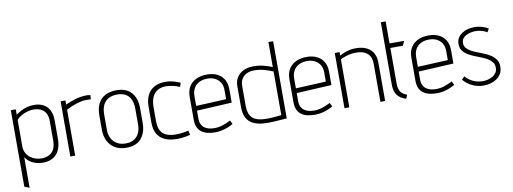

<svg xmlns="http://www.w3.org/2000/svg" viewBox="-69 -1102 4581 1716"><g transform="rotate(-10 2222.0 -244.0)"><path d="M409 -176V-346Q409 -399 389 -436.5Q369 -474 331 -493.5Q293 -513 238 -510Q212 -509 185.5 -502Q159 -495 133.5 -482Q108 -469 84 -451V-500H39V194L84 212V-67Q96 -45 120 -26.5Q144 -8 175 2Q206 12 238 12Q321 12 365 -36.5Q409 -85 409 -176ZM365 -344V-168Q365 -122 350.5 -91.5Q336 -61 308 -45Q280 -29 240 -28Q210 -27 182 -36Q154 -45 132 -62.5Q110 -80 97 -106Q84 -132 84 -165V-404Q102 -425 127.5 -439.5Q153 -454 181 -462Q209 -470 234 -471Q259 -472 283 -465.5Q307 -459 325.5 -444Q344 -429 354.5 -404Q365 -379 365 -344Z M760 -471 763 -509Q760 -510 747 -512Q734 -514 718 -513Q668 -511 624.5 -497.5Q581 -484 535 -464V-501H491V0H535V-417Q557 -429 580.5 -439Q604 -449 627.5 -456.5Q651 -464 673.5 -468.5Q696 -473 717 -473Q732 -474 744.5 -473Q757 -472 760 -471Z M1180 -185V-316Q1180 -408 1133.5 -460Q1087 -512 998 -512Q939 -512 896.5 -489.5Q854 -467 832 -423.5Q810 -380 810 -316V-185Q810 -131 831 -87Q852 -43 894 -16.5Q936 10 999 10Q1090 10 1135 -43.5Q1180 -97 1180 -185ZM1137 -317V-178Q1137 -134 1122 -100.5Q1107 -67 1076.5 -48Q1046 -29 999 -29Q953 -29 920.5 -48.5Q888 -68 871 -101.5Q854 -135 854 -178V-317Q854 -368 870.5 -402.5Q887 -437 919 -455Q951 -473 999 -473Q1045 -473 1075.5 -455.5Q1106 -438 1121.5 -403.5Q1137 -369 1137 -317Z M1565 -442 1577 -478Q1545 -493 1510.5 -501.5Q1476 -510 1442 -510Q1380 -510 1338.5 -485.5Q1297 -461 1277 -418Q1257 -375 1257 -317V-174Q1257 -110 1280.5 -69.5Q1304 -29 1347.5 -9.5Q1391 10 1448 11Q1481 12 1514.5 7.5Q1548 3 1579 -5L1570 -45Q1569 -45 1559 -42.5Q1549 -40 1532 -37Q1515 -34 1494 -32Q1473 -30 1450 -30Q1413 -31 1385 -39.5Q1357 -48 1337.5 -66Q1318 -84 1309 -113Q1300 -142 1300 -183V-312Q1301 -359 1316 -394.5Q1331 -430 1362.5 -450Q1394 -470 1443 -470Q1473 -469 1505 -462Q1537 -455 1565 -442Z M1677 -134V-207L1995 -224V-342Q1995 -398 1973 -435Q1951 -472 1911.5 -491Q1872 -510 1819 -510Q1766 -510 1724 -491Q1682 -472 1658 -434Q1634 -396 1634 -339V-134Q1634 -92 1646.5 -64Q1659 -36 1682.5 -19Q1706 -2 1738 5Q1770 12 1807 12Q1847 12 1889.5 -0.5Q1932 -13 1969 -35L1952 -69Q1913 -49 1877.5 -37.5Q1842 -26 1803 -26Q1777 -26 1754 -32Q1731 -38 1714 -50.5Q1697 -63 1687 -83.5Q1677 -104 1677 -134ZM1951 -347V-263L1677 -250V-336Q1677 -380 1694 -410.5Q1711 -441 1743 -457Q1775 -473 1818 -473Q1857 -473 1886.5 -458Q1916 -443 1933.5 -415Q1951 -387 1951 -347Z M2455 0V-700H2412V-473Q2376 -488 2334 -499Q2292 -510 2241 -510Q2204 -510 2173 -500Q2142 -490 2118.5 -470.5Q2095 -451 2082.5 -423Q2070 -395 2070 -359V-169Q2070 -117 2085.5 -82Q2101 -47 2130 -26.5Q2159 -6 2200 2.5Q2241 11 2291 10Q2304 10 2324.5 9Q2345 8 2368 6.5Q2391 5 2411 3.5Q2431 2 2443.5 1Q2456 0 2455 0ZM2412 -433V-37Q2412 -37 2404.5 -36Q2397 -35 2384.5 -34Q2372 -33 2356 -31.5Q2340 -30 2322.5 -29Q2305 -28 2288 -28Q2235 -27 2201 -36.5Q2167 -46 2148 -65.5Q2129 -85 2121 -111.5Q2113 -138 2113 -171V-355Q2113 -388 2124.5 -410.5Q2136 -433 2154.5 -447Q2173 -461 2194.5 -467Q2216 -473 2238 -473Q2288 -473 2330 -461.5Q2372 -450 2412 -433Z M2582 -134V-207L2900 -224V-342Q2900 -398 2878 -435Q2856 -472 2816.5 -491Q2777 -510 2724 -510Q2671 -510 2629 -491Q2587 -472 2563 -434Q2539 -396 2539 -339V-134Q2539 -92 2551.5 -64Q2564 -36 2587.5 -19Q2611 -2 2643 5Q2675 12 2712 12Q2752 12 2794.5 -0.5Q2837 -13 2874 -35L2857 -69Q2818 -49 2782.5 -37.5Q2747 -26 2708 -26Q2682 -26 2659 -32Q2636 -38 2619 -50.5Q2602 -63 2592 -83.5Q2582 -104 2582 -134ZM2856 -347V-263L2582 -250V-336Q2582 -380 2599 -410.5Q2616 -441 2648 -457Q2680 -473 2723 -473Q2762 -473 2791.5 -458Q2821 -443 2838.5 -415Q2856 -387 2856 -347Z M3305 -343V0H3348V-345Q3348 -382 3339 -409.5Q3330 -437 3313 -456.5Q3296 -476 3273.5 -488Q3251 -500 3223 -505.5Q3195 -511 3164 -510Q3140 -510 3115 -504.5Q3090 -499 3066.5 -490Q3043 -481 3023 -469V-501H2979V0H3023V-435Q3044 -446 3065.5 -453.5Q3087 -461 3111 -466Q3135 -471 3160 -471Q3190 -472 3216 -466Q3242 -460 3262.5 -445Q3283 -430 3294 -405Q3305 -380 3305 -343Z M3476 -132V-459H3590L3609 -500H3476V-700H3432V-132Q3432 -74 3457 -39Q3482 -4 3537 13L3551 -21Q3525 -31 3508.5 -45Q3492 -59 3484 -81Q3476 -103 3476 -132Z M3689 -134V-207L4007 -224V-342Q4007 -398 3985 -435Q3963 -472 3923.5 -491Q3884 -510 3831 -510Q3778 -510 3736 -491Q3694 -472 3670 -434Q3646 -396 3646 -339V-134Q3646 -92 3658.5 -64Q3671 -36 3694.5 -19Q3718 -2 3750 5Q3782 12 3819 12Q3859 12 3901.5 -0.5Q3944 -13 3981 -35L3964 -69Q3925 -49 3889.5 -37.5Q3854 -26 3815 -26Q3789 -26 3766 -32Q3743 -38 3726 -50.5Q3709 -63 3699 -83.5Q3689 -104 3689 -134ZM3963 -347V-263L3689 -250V-336Q3689 -380 3706 -410.5Q3723 -441 3755 -457Q3787 -473 3830 -473Q3869 -473 3898.5 -458Q3928 -443 3945.5 -415Q3963 -387 3963 -347Z M4355 -446 4373 -477Q4357 -487 4336.5 -495Q4316 -503 4292.5 -507.5Q4269 -512 4243 -512Q4214 -512 4185.5 -504.5Q4157 -497 4133.5 -481Q4110 -465 4096 -442Q4082 -419 4082 -387Q4082 -353 4098 -329.5Q4114 -306 4139.5 -289.5Q4165 -273 4196.5 -260Q4228 -247 4259.5 -235Q4291 -223 4316.5 -208Q4342 -193 4358 -172.5Q4374 -152 4374 -122Q4374 -96 4362 -77.5Q4350 -59 4330 -47Q4310 -35 4286.5 -29Q4263 -23 4241 -23Q4209 -23 4181 -31Q4153 -39 4128.5 -54.5Q4104 -70 4082 -94L4057 -68Q4092 -27 4140 -5Q4188 17 4241 17Q4273 17 4303.5 8.5Q4334 0 4359.5 -17.5Q4385 -35 4400 -61.5Q4415 -88 4415 -124Q4415 -161 4399 -186Q4383 -211 4357 -229Q4331 -247 4300 -260Q4269 -273 4238 -284.5Q4207 -296 4181 -310Q4155 -324 4139 -342.5Q4123 -361 4123 -389Q4123 -412 4134.5 -428.5Q4146 -445 4165 -455Q4184 -465 4206.5 -470Q4229 -475 4250 -475Q4269 -475 4288 -471.5Q4307 -468 4324 -461.5Q4341 -455 4355 -446Z"/></g></svg>

Font: Advent Pro Light
Style: Regular
Weight: 300
Version: Version 3.000